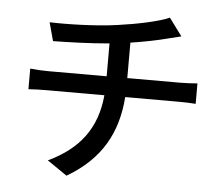

<svg xmlns="http://www.w3.org/2000/svg" viewBox="-56 -844 1112 955"><g transform="rotate(5 500.0 -366.0)"><path d="M84 -467V-364C109 -366 144 -367 175 -367H463C448 -202 366 -93 211 -20L310 48C481 -52 554 -190 567 -367H837C863 -367 895 -366 919 -364V-466C897 -464 856 -462 835 -462H569V-639C636 -649 705 -663 754 -676C770 -680 792 -685 819 -692L754 -780C704 -757 594 -734 499 -721C389 -705 236 -702 160 -705L185 -613C258 -614 367 -617 466 -626V-462H174C143 -462 108 -464 84 -467Z"/></g></svg>

Font: Noto Sans CJK SC Medium
Style: Regular
Weight: 500
Designer: Ryoko NISHIZUKA 西塚涼子 (kana, bopomofo & ideographs); Paul D. Hunt (Latin, Greek & Cyrillic); Sandoll Communications 산돌커뮤니
Foundry: Adobe
Version: Version 2.004;hotconv 1.0.118;makeotfexe 2.5.65603